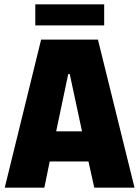

<svg xmlns="http://www.w3.org/2000/svg" viewBox="-20 -872 647 892"><path d="M2 0 171 -688H435L605 0H418L391 -122H211L186 0ZM241 -262H361L304 -528H297ZM144 -754V-852H464V-754Z"/></svg>

Font: Saira Semi Condensed ExtraBold
Style: Regular
Weight: 800
Width: 4
Designer: Hector Gatti with collaboration of the Omnibus-Type team
Foundry: Omnibus-Type
Version: Version 1.001; ttfautohint (v1.8)